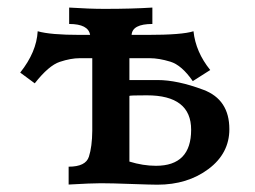

<svg xmlns="http://www.w3.org/2000/svg" viewBox="-20 -493 684 515"><path d="M398.4 -48.3Q492.7 -48.3 492.7 -145Q492.7 -237.3 374 -237.3Q328.1 -237.3 327.1 -235.8V-59.6Q363.8 -48.3 398.4 -48.3ZM402.3 2.4Q386.2 2.4 332.8 0.5Q279.3 -1.5 250.5 -1.5Q225.1 -1.5 164.1 2V-45.9Q210 -45.9 218.5 -72.8Q227.1 -99.6 227.5 -142.1V-336.9H193.8Q169.9 -336.9 140.4 -327.1Q110.8 -317.4 73.2 -269.5L34.2 -298.3Q78.1 -353.5 81.1 -409.2Q114.7 -399.4 194.8 -399.4H221.7Q216.8 -428.7 165.5 -428.7V-472.7Q220.2 -469.2 260.3 -469.2Q334 -469.2 388.7 -472.7V-428.7Q335 -428.7 333 -399.4H374.5Q469.2 -399.4 499 -409.2Q504.9 -353.5 543.9 -305.2L497.1 -275.4Q467.3 -318.4 436.8 -327.6Q406.2 -336.9 381.8 -336.9H327.1V-278.3H402.8Q455.6 -278.3 525.4 -252.2Q595.2 -226.1 595.2 -146.5Q595.2 -81.5 539.1 -39.6Q482.9 2.4 402.3 2.4Z"/></svg>

Font: Kelvinch
Style: Bold
Weight: 700
Designer: Paul James Miller
Foundry: High-Logic / Made with FontCreator
Version: Version 3.501;March 28, 2021;FontCreator 13.0.0.2683 64-bit